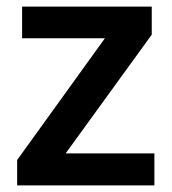

<svg xmlns="http://www.w3.org/2000/svg" viewBox="-20 -562 521 582"><path d="M448 0H32V-77L298 -446H47V-542H440V-457L179 -97H448Z"/></svg>

Font: Noto Sans Kannada SemiBold
Style: Regular
Weight: 600
Designer: Jelle Bosma - Monotype Design Team
Foundry: Monotype Imaging Inc.
Version: Version 2.005; ttfautohint (v1.8.4.7-5d5b)